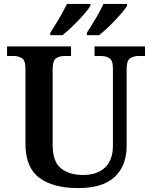

<svg xmlns="http://www.w3.org/2000/svg" viewBox="-20 -951 777 981"><path d="M379 10Q252 10 181 -42.5Q110 -95 110 -217V-601Q110 -643 91.5 -654Q73 -665 49 -665H16V-714H343V-665H310Q285 -665 267 -653.5Q249 -642 249 -597V-210Q249 -125 291.5 -91Q334 -57 404 -57Q477 -57 517 -95.5Q557 -134 557 -207V-601Q557 -643 538.5 -654Q520 -665 495 -665H463V-714H721V-665H688Q663 -665 645 -653.5Q627 -642 627 -597V-205Q627 -105 566.5 -47.5Q506 10 379 10ZM424 -784Q445 -816 469 -856.5Q493 -897 509 -931H629V-921Q619 -904 593.5 -875Q568 -846 538.5 -817.5Q509 -789 486 -771H424ZM237 -784Q258 -816 282 -856.5Q306 -897 322 -931H442V-921Q432 -904 406.5 -875Q381 -846 351.5 -817.5Q322 -789 299 -771H237Z"/></svg>

Font: Noto Serif Tibetan SemiBold
Style: Regular
Weight: 600
Designer: Monotype Design Team
Foundry: Monotype Imaging Inc.
Version: Version 2.103; ttfautohint (v1.8.4.7-5d5b)